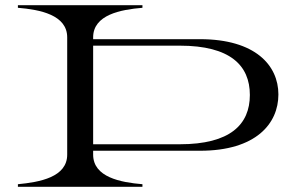

<svg xmlns="http://www.w3.org/2000/svg" viewBox="-20 -720 1148 740"><path d="M339 -124V-139H751C967 -139 1053 -244 1053 -356C1053 -468 964 -569 751 -569H339V-576C339 -663 445 -683 529 -690V-700H49V-690C133 -683 239 -663 239 -576V-124C239 -37 133 -18 49 -10V0H529V-10C445 -17 339 -37 339 -124ZM339 -164V-544H673C867 -544 943 -468 943 -354C943 -240 867 -164 673 -164Z"/></svg>

Font: Sprat Extended
Style: Regular
Weight: 400
Width: 9
Designer: Ethan Nakache
Foundry: Collletttivo
Version: Version 2.000;Glyphs 3.2 (3217)